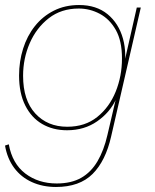

<svg xmlns="http://www.w3.org/2000/svg" viewBox="-27 -530 618 765"><path d="M196 215Q143 215 100 195.5Q57 176 29.5 139Q2 102 -7 50L8 45Q22 122 74 161.5Q126 201 199 201Q257 201 296.5 178.5Q336 156 361.5 112.5Q387 69 401 8L440 -159L435 -134Q411 -82 360 -46.5Q309 -11 240 -11Q184 -11 141 -36Q98 -61 73.5 -110Q49 -159 49 -229Q49 -285 65 -336Q81 -387 112 -426Q143 -465 187.5 -487.5Q232 -510 288 -510Q357 -510 401.5 -473.5Q446 -437 463 -376Q480 -315 465 -241L462 -253L518 -500H534L416 13Q394 111 342 163Q290 215 196 215ZM241 -25Q312 -25 360.5 -64Q409 -103 434 -165Q459 -227 459 -297Q459 -367 434.5 -410.5Q410 -454 370.5 -475Q331 -496 287 -496Q217 -496 167.5 -457.5Q118 -419 91.5 -358Q65 -297 65 -228Q65 -131 113.5 -78Q162 -25 241 -25Z"/></svg>

Font: Kantumruy Pro Thin
Style: Italic
Weight: 250
Italic angle: -13°
Version: Version 1.002